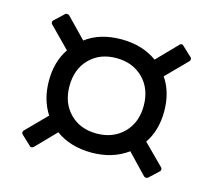

<svg xmlns="http://www.w3.org/2000/svg" viewBox="-75 -707 713 642"><g transform="rotate(15 281.5 -386.5)"><path d="M45 -188Q41 -191 41 -195.5Q41 -200 44 -203L113 -273Q82 -321 82 -386Q82 -452 114 -499L44 -570Q41 -573 41 -577Q41 -582 45 -585L76 -614Q79 -617 83 -617Q88 -617 91 -614L158 -545Q207 -582 281 -582Q354 -582 405 -545L472 -614Q475 -618 480 -618Q484 -618 487 -614L518 -585Q522 -582 522 -577.5Q522 -573 519 -570L449 -499Q481 -452 481 -386Q481 -320 449 -273L519 -203Q522 -200 522 -196Q522 -191 518 -188L487 -159Q484 -156 480 -156Q475 -156 472 -159L406 -228Q354 -190 281 -190Q208 -190 157 -227L91 -159Q88 -156 83.5 -155.5Q79 -155 76 -159ZM410 -386Q410 -445 374 -481Q338 -517 281 -517Q224 -517 188.5 -481Q153 -445 153 -386Q153 -328 188.5 -292Q224 -256 281 -256Q338 -256 374 -292Q410 -328 410 -386Z"/></g></svg>

Font: LINE Seed Sans TH App
Style: Regular
Weight: 400
Designer: Dalton Maag Ltd | Thai characters by Cadson Demak Co.,Ltd.
Foundry: Dalton Maag Ltd
Version: Version 1.003